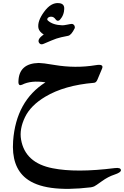

<svg xmlns="http://www.w3.org/2000/svg" viewBox="-20 -678 794 1229"><path d="M270 -59Q176 -3 140 72Q103 149 115 216Q141 365 317 399Q467 429 714 398Q754 393 754 412Q754 426 712 440Q672 453 632 482Q592 511 583 515Q573 519 562 521Q263 557 146 463Q52 388 64 224Q83 -32 271 -151Q179 -165 122 -136Q111 -131 105 -134Q97 -139 98 -157Q101 -272 228 -275Q239 -275 264.5 -272Q290 -269 330 -262Q395 -251 461 -250.5Q527 -250 594 -261Q647 -270 633 -238L604 -169Q596 -149 582 -148Q392 -132 270 -59ZM417 -449Q364 -439 341 -431Q318 -423 258 -397Q240 -389 230 -404Q216 -427 260 -457Q231 -475 226 -498Q218 -542 262 -602Q306 -663 357 -658Q394 -655 391 -619Q390 -601 385.5 -588.5Q381 -576 376 -568Q364 -551 361 -549Q347 -539 336 -554Q325 -570 310 -571Q294 -572 286 -563Q279 -554 286 -547Q317 -518 379 -516Q390 -516 409 -520Q420 -522 427 -523.5Q434 -525 439 -525Q449 -525 456 -515Q461 -506 458 -497Q437 -454 417 -449Z"/></svg>

Font: Amiri
Style: Bold
Weight: 700
Designer: Khaled Hosny
Version: Version 0.113